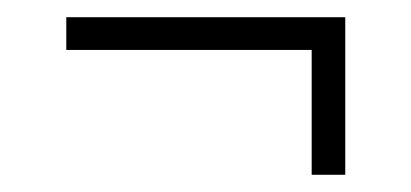

<svg xmlns="http://www.w3.org/2000/svg" viewBox="-20 -293 477 223"><path d="M342 -90V-235H57V-273H381V-90Z"/></svg>

Font: Saira Ultra Condensed ExLight
Style: Regular
Weight: 200
Width: 1
Designer: Hector Gatti with collaboration of the Omnibus-Type team
Foundry: Omnibus-Type
Version: Version 1.001; ttfautohint (v1.8)